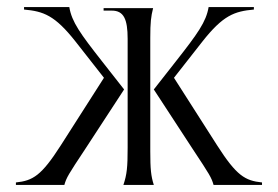

<svg xmlns="http://www.w3.org/2000/svg" viewBox="-20 -523 786 543"><path d="M329 0H415C407 -25 405 -45 405 -95V-416C405 -460 407 -476 413 -500H273V-493H296C330 -493 341 -469 341 -413V-105C341 -50 339 -30 329 0ZM176 -503H48V-496C103 -491 135 -480 194 -405L274 -303L152 -112C97 -26 73 -12 25 -7V0H162C168 -21 173 -29 220 -100L331 -270L269 -349C207 -428 183 -461 176 -503ZM570 -503C563 -461 539 -428 477 -349L415 -270L526 -100C573 -29 578 -21 584 0H721V-7C673 -12 649 -26 594 -112L472 -303L552 -405C611 -480 643 -491 698 -496V-503Z"/></svg>

Font: Sinistre
Style: Regular
Weight: 400
Designer: Jules Durand
Foundry: Collletttivo
Version: Version 69.420;Glyphs 3.2 (3217)